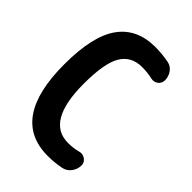

<svg xmlns="http://www.w3.org/2000/svg" viewBox="-220 -835 940 940"><g transform="rotate(45 250.0 -365.0)"><path d="M384.8 -114.3Q404.3 -120.1 422.4 -107.9Q440.4 -95.7 440.4 -75.2Q440.4 -47.9 423.8 -25.9Q407.2 -3.9 380.9 1Q335.9 9.8 290 9.8Q30.3 9.8 30.3 -365.2Q30.3 -560.5 94.7 -650.4Q159.2 -740.2 285.2 -740.2Q332 -740.2 378.9 -731.4Q404.3 -726.6 419.4 -705.6Q434.6 -684.6 434.6 -658.2Q434.6 -636.7 418 -624.5Q401.4 -612.3 380.9 -617.2Q347.7 -625 309.6 -625Q235.4 -625 200.2 -566.4Q165 -507.8 165 -365.2Q165 -105.5 315.4 -105.5Q353.5 -105.5 384.8 -114.3Z"/></g></svg>

Font: Rounded-X Mgen+ 1m bold
Style: Bold
Weight: 700
Designer: [Source Han Sans]
Ryoko NISHIZUKA  (kana & ideographs); Paul D. Hunt (Latin, Greek & Cyrillic); Wenlong ZHANG  (bopomofo
Version: Version 1.059.20150602